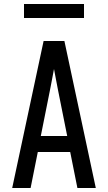

<svg xmlns="http://www.w3.org/2000/svg" viewBox="-20 -940 540 960"><path d="M41 0 198 -735H302L459 0H367L331 -180H169L133 0ZM316 -260 270 -490Q265 -516 260 -542Q255 -568 250 -595Q245 -568 240 -542Q235 -516 230 -490L184 -260ZM100 -850V-920H400V-850Z"/></svg>

Font: Iosevka Fixed Medium
Style: Regular
Weight: 500
Monospace: yes
Designer: Belleve Invis
Foundry: Belleve Invis
Version: Version 32.3.0